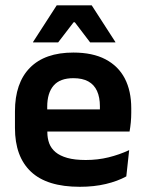

<svg xmlns="http://www.w3.org/2000/svg" viewBox="-20 -706 559 738"><path d="M286.5 12Q160.5 12 99 -46Q37.5 -104 37.5 -214V-278Q37.5 -387 95 -445.5Q152.5 -504 262 -504Q336 -504 385.5 -478Q435 -452 459.8 -404.2Q484.5 -356.5 484.5 -290V-272.5Q484.5 -254.5 482.8 -235.8Q481 -217 478 -200.5H362Q363.5 -228 363.8 -252.8Q364 -277.5 364 -297.5Q364 -332 353 -356.2Q342 -380.5 319.5 -393Q297 -405.5 262 -405.5Q210.5 -405.5 186 -377Q161.5 -348.5 161.5 -296V-250.5L162 -236V-197.5Q162 -174.5 169.2 -155Q176.5 -135.5 193.5 -121.2Q210.5 -107 238.8 -99Q267 -91 309.5 -91Q355.5 -91 397.2 -101.2Q439 -111.5 476.5 -129L465.5 -28Q432 -9.5 386.8 1.2Q341.5 12 286.5 12ZM452 -200.5H105.5V-285.5H452ZM107 -544.5 198 -685.5H332.5L423.5 -544.5V-543H326.5L267.5 -620.5H263L203.5 -543H107Z"/></svg>

Font: Anek Malayalam SemiBold
Style: Regular
Weight: 600
Version: Version 1.003